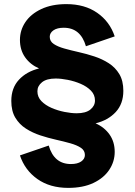

<svg xmlns="http://www.w3.org/2000/svg" viewBox="-20 -724 655 934"><path d="M312 190Q223 190 162 147Q101 104 77 32L217 -16Q243 74 325 74Q357 74 375 61.5Q393 49 393 30Q393 8 373.5 -5Q354 -18 322 -27Q290 -36 252 -44.5Q214 -53 176 -65.5Q138 -78 106 -98.5Q74 -119 54.5 -151.5Q35 -184 35 -233Q35 -296 72 -336Q109 -376 170 -391Q127 -410 102 -445.5Q77 -481 77 -530Q77 -577 103.5 -616.5Q130 -656 181 -680Q232 -704 303 -704Q392 -704 453 -661.5Q514 -619 538 -547L398 -499Q372 -589 290 -589Q258 -589 240 -576.5Q222 -564 222 -545Q222 -523 241.5 -510Q261 -497 293 -488Q325 -479 363 -470.5Q401 -462 439 -449.5Q477 -437 509 -416.5Q541 -396 560.5 -363.5Q580 -331 580 -282Q580 -219 543 -179Q506 -139 445 -124Q488 -105 513 -69.5Q538 -34 538 15Q538 62 511.5 102Q485 142 434.5 166Q384 190 312 190ZM353 -173Q397 -173 419.5 -191Q442 -209 442 -235Q442 -263 422.5 -283Q403 -303 373 -316Q343 -329 310 -335.5Q277 -342 251 -342Q207 -342 184.5 -324Q162 -306 162 -280Q162 -252 181.5 -232Q201 -212 231 -199Q261 -186 294 -179.5Q327 -173 353 -173Z"/></svg>

Font: Radio Canada Big
Style: Regular
Weight: 400
Designer: Étienne Aubert Bonn
Foundry: Coppers and Brasses
Version: Version 1.001